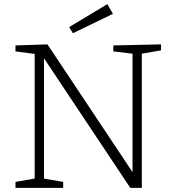

<svg xmlns="http://www.w3.org/2000/svg" viewBox="-20 -910 842 930"><path d="M529 -690 760 -695V-666L667 -650V0H611L193 -628V-45L286 -29V0H55V-29L148 -45V-649L55 -661V-690L210 -695L622 -76V-650L529 -661ZM527 -843 333 -749 315 -779 500 -890Z"/></svg>

Font: Bitter Pro Light
Style: Regular
Weight: 300
Designer: Sol Matas, and Bitter project Authors
Foundry: Sol Matas
Version: Version 1.010